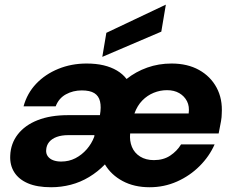

<svg xmlns="http://www.w3.org/2000/svg" viewBox="-20 -775 984 807"><path d="M195 12Q136 12 97.5 -4.5Q59 -21 40 -51Q21 -81 23 -121Q25 -172 55 -210.5Q85 -249 138.5 -270Q192 -291 266 -291H400Q406 -325 400.5 -348.5Q395 -372 376.5 -383.5Q358 -395 324 -395Q287 -395 257 -378.5Q227 -362 214 -328H79Q94 -383 132 -423Q170 -463 225 -485.5Q280 -508 344 -508Q384 -508 415.5 -500.5Q447 -493 471.5 -478.5Q496 -464 512 -443Q551 -474 599 -491Q647 -508 701 -508Q768 -508 816.5 -481Q865 -454 890.5 -406.5Q916 -359 912 -297Q912 -283 909 -266Q906 -249 903 -234.5Q900 -220 899 -214H527Q524 -183 534.5 -157.5Q545 -132 569 -117Q593 -102 627 -102Q667 -102 695.5 -121Q724 -140 741 -168H882Q860 -118 819 -77Q778 -36 724 -12Q670 12 609 12Q544 12 495.5 -14Q447 -40 421 -84Q391 -53 354.5 -31Q318 -9 277.5 1.5Q237 12 195 12ZM237 -96Q270 -96 297 -110Q324 -124 344.5 -147.5Q365 -171 376 -200L377 -207H267Q239 -207 218.5 -199.5Q198 -192 186.5 -178Q175 -164 174 -144Q173 -129 181 -118Q189 -107 203.5 -101.5Q218 -96 237 -96ZM545 -298H773Q777 -328 766 -349.5Q755 -371 733.5 -383.5Q712 -396 682 -396Q653 -396 626 -385Q599 -374 578 -352.5Q557 -331 545 -298ZM410 -536 427 -637 676 -755H677L658 -642Z"/></svg>

Font: DM Sans 28pt ExtraBold
Style: Italic
Weight: 800
Italic angle: -10°
Version: Version 4.004;gftools[0.9.30]